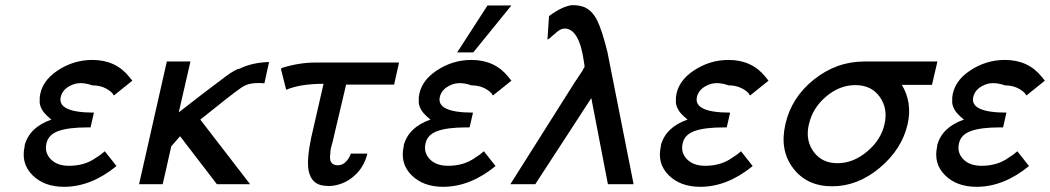

<svg xmlns="http://www.w3.org/2000/svg" viewBox="-20 -710 4047 740"><path d="M75 -146V-150Q94 -220 178 -249Q164 -261 162 -263Q137 -286 133 -313V-334Q139 -396 201 -437.5Q263 -479 336 -479Q426 -479 478 -414L490 -399L419 -342Q418 -344 416 -346Q414 -348 414 -350Q383 -381 336 -381Q296 -395 266 -386Q222 -371 214 -336Q201 -276 342 -276L329 -219H317Q244 -219 205 -205Q166 -191 159 -157Q151 -122 175.5 -96.5Q200 -71 246 -71Q307 -71 350 -102L368 -114Q377 -122 384 -127L429 -70Q331 10 227 10Q150 10 105 -35Q60 -80 75 -146Z M516 0 623 -473H714L669 -277Q692 -295 718 -315Q744 -335 760 -347.5Q776 -360 795 -374Q814 -388 825 -396.5Q836 -405 848 -414Q860 -423 867.5 -428Q875 -433 882.5 -437Q890 -441 894.5 -443Q899 -445 903 -445Q951 -469 1017 -471L999 -389Q954 -393 928 -382Q920 -379 909 -371.5Q898 -364 881 -351Q864 -338 848 -325.5Q832 -313 803.5 -290Q775 -267 752 -249L944 0H816L674 -185L640 -146Q634 -118 621.5 -63.5Q609 -9 607 0Z M1063 -443Q1063 -447 1069 -449Q1134 -469 1196 -469H1518L1499 -384H1314L1267 -185Q1267 -183 1266 -180Q1265 -177 1264 -172Q1263 -167 1262 -163Q1256 -141 1255 -138Q1253 -124 1253 -117Q1246 -73 1282 -73Q1300 -73 1313.5 -87Q1327 -101 1332 -118H1396Q1384 -70 1352.5 -39Q1321 -8 1282 2Q1258 9 1232 6Q1179 2 1169 -55Q1162 -97 1180 -183V-182Q1182 -190 1183 -195L1227 -387Q1138 -387 1083 -364Z M1536 -146V-150Q1555 -220 1639 -249Q1625 -261 1623 -263Q1598 -286 1594 -313V-334Q1600 -396 1662 -437.5Q1724 -479 1797 -479Q1887 -479 1939 -414L1951 -399L1880 -342Q1879 -344 1877 -346Q1875 -348 1875 -350Q1844 -381 1797 -381Q1757 -395 1727 -386Q1683 -371 1675 -336Q1662 -276 1803 -276L1790 -219H1778Q1705 -219 1666 -205Q1627 -191 1620 -157Q1612 -122 1636.5 -96.5Q1661 -71 1707 -71Q1768 -71 1811 -102L1829 -114Q1838 -122 1845 -127L1890 -70Q1792 10 1688 10Q1611 10 1566 -35Q1521 -80 1536 -146ZM1742 -508 1859 -689H1951L1804 -508Z M1947 0 2194 -391 2226 -439Q2226 -441 2228 -444Q2233 -450 2233 -455Q2232 -460 2231 -469Q2213 -600 2156 -600Q2141 -600 2123 -584Q2121 -581 2116 -577.5Q2111 -574 2109 -572Q2098 -561 2090 -557L2096 -648Q2146 -685 2183 -690Q2208 -691 2231 -683Q2262 -670 2281 -632.5Q2300 -595 2321 -510L2422 0H2323L2259 -332Q2243 -307 2156 -173.5Q2069 -40 2043 0Z M2527 -146V-150Q2546 -220 2630 -249Q2616 -261 2614 -263Q2589 -286 2585 -313V-334Q2591 -396 2653 -437.5Q2715 -479 2788 -479Q2878 -479 2930 -414L2942 -399L2871 -342Q2870 -344 2868 -346Q2866 -348 2866 -350Q2835 -381 2788 -381Q2748 -395 2718 -386Q2674 -371 2666 -336Q2653 -276 2794 -276L2781 -219H2769Q2696 -219 2657 -205Q2618 -191 2611 -157Q2603 -122 2627.5 -96.5Q2652 -71 2698 -71Q2759 -71 2802 -102L2820 -114Q2829 -122 2836 -127L2881 -70Q2783 10 2679 10Q2602 10 2557 -35Q2512 -80 2527 -146Z M3007 -231Q3030 -334 3117 -403.5Q3204 -473 3312 -473H3593L3572 -383H3456Q3497 -314 3478 -231Q3456 -135 3371 -63.5Q3286 8 3187 8Q3090 8 3037 -61.5Q2984 -131 3007 -231ZM3098 -232Q3096 -226 3096 -224Q3085 -166 3117 -123.5Q3149 -81 3208 -81Q3268 -81 3321.5 -125.5Q3375 -170 3389 -231Q3403 -292 3370.5 -337Q3338 -382 3277 -382Q3216 -382 3164 -338Q3112 -294 3098 -232Z M3592 -146V-150Q3611 -220 3695 -249Q3681 -261 3679 -263Q3654 -286 3650 -313V-334Q3656 -396 3718 -437.5Q3780 -479 3853 -479Q3943 -479 3995 -414L4007 -399L3936 -342Q3935 -344 3933 -346Q3931 -348 3931 -350Q3900 -381 3853 -381Q3813 -395 3783 -386Q3739 -371 3731 -336Q3718 -276 3859 -276L3846 -219H3834Q3761 -219 3722 -205Q3683 -191 3676 -157Q3668 -122 3692.5 -96.5Q3717 -71 3763 -71Q3824 -71 3867 -102L3885 -114Q3894 -122 3901 -127L3946 -70Q3848 10 3744 10Q3667 10 3622 -35Q3577 -80 3592 -146Z"/></svg>

Font: Coval
Style: Book Italic
Weight: 350
Foundry: Context Ltd
Version: Version 001.000